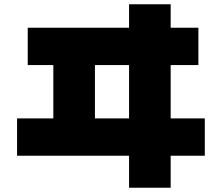

<svg xmlns="http://www.w3.org/2000/svg" viewBox="-20 -810 1040 900"><path d="M230 -505H110V-680H585V-790H780V-680H910V-505H780V-255H940V-80H780V70H585V-80H60V-255H230ZM425 -255H585V-505H425Z"/></svg>

Font: Mplus 1p Black
Style: Regular
Weight: 900
Version: Version 1.061